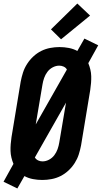

<svg xmlns="http://www.w3.org/2000/svg" viewBox="-33 -1009 575 1085"><path d="M65 56 -13 18 43 -83Q36 -100 31.5 -118.5Q27 -137 26.5 -156Q26 -175 27.5 -194.5Q29 -214 32 -234L84 -548Q89 -574 97 -599Q105 -624 120 -647.5Q135 -671 155.5 -690Q176 -709 200 -721Q224 -733 250.5 -738Q277 -743 303 -743Q330 -743 356 -738Q382 -733 404 -721L444 -791L522 -753L466 -652Q473 -635 477.5 -616.5Q482 -598 482.5 -579Q483 -560 481.5 -540.5Q480 -521 477 -501L425 -187Q420 -161 412 -136Q404 -111 389 -87.5Q374 -64 353.5 -45Q333 -26 309 -14Q285 -2 258.5 3Q232 8 206 8Q179 8 153 3Q127 -2 105 -14ZM169 -306 345 -616Q339 -627 327 -632.5Q315 -638 302 -638Q283 -638 265 -628.5Q247 -619 235 -603Q223 -587 216.5 -568.5Q210 -550 207 -531ZM207 -97Q226 -97 244 -106.5Q262 -116 274 -132Q286 -148 292.5 -166.5Q299 -185 302 -204L340 -429L164 -119Q171 -108 182.5 -102.5Q194 -97 207 -97ZM312 -787 255 -843 404 -989 476 -921Z"/></svg>

Font: Iosevka Term Curly XBd Obl
Style: Regular
Weight: 800
Italic angle: -9°
Designer: Belleve Invis
Foundry: Belleve Invis
Version: Version 32.3.0